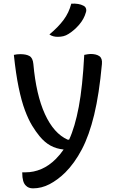

<svg xmlns="http://www.w3.org/2000/svg" viewBox="-20 -833 640 1053"><path d="M91 -536Q124 -536 142 -525.5Q160 -515 163 -482Q178 -313 226.5 -207Q275 -101 351 -67H359Q391 -136 412 -247Q433 -358 442 -532Q453 -534 461 -535.5Q469 -537 476 -537Q508 -537 525 -525Q542 -513 539 -482Q524 -317 496.5 -203.5Q469 -90 429 -14Q389 62 338 113Q296 154 252 177Q208 200 161 200Q136 200 122 185Q102 167 102 115V112H121Q165 112 207 94Q249 76 286 39Q310 15 329 -13Q289 -17 257 -34.5Q225 -52 197 -86Q177 -110 156.5 -143.5Q136 -177 117 -227.5Q98 -278 82.5 -352.5Q67 -427 56 -532Q73 -536 91 -536ZM371 -813Q413 -815 437 -802Q448 -797 451.5 -786.5Q455 -776 451 -765Q441 -729 414.5 -698Q388 -667 356 -647Q342 -638 327.5 -634.5Q313 -631 296 -631Q284 -631 272.5 -634Q261 -637 251 -644Q299 -684 328.5 -723.5Q358 -763 371 -813Z"/></svg>

Font: Recursive Sn Csl St
Style: Regular
Weight: 400
Version: Version 1.079;hotconv 1.0.112;makeotfexe 2.5.65598; ttfautoh